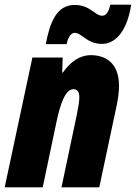

<svg xmlns="http://www.w3.org/2000/svg" viewBox="-33 -798 579 818"><path d="M162 -610H251C258 -646 273 -658 285 -658C316 -658 337 -611 401 -611C451 -611 506 -652 526 -778H437C429 -744 418 -731 402 -731C372 -731 351 -777 285 -777C207 -777 179 -700 162 -610ZM-13 0H149L209 -285C225 -358 246 -418 280 -418C298 -418 305 -405 305 -383C305 -366 300 -337 294 -308L229 0H390L465 -353C472 -388 474 -413 474 -433C474 -533 413 -563 354 -563C307 -563 267 -535 235 -489H232L234 -553H105Z"/></svg>

Font: Noto Sans UI Condensed Black
Style: Italic
Weight: 900
Width: 3
Italic angle: -192°
Designer: Monotype Design Team
Foundry: Monotype Imaging Inc.
Version: Version 1.901